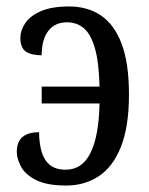

<svg xmlns="http://www.w3.org/2000/svg" viewBox="-20 -565 462 594"><path d="M185 9Q125 9 91.5 -8Q58 -25 45 -49.5Q32 -74 32 -95Q32 -127 50 -141.5Q68 -156 101 -156Q101 -123 108.5 -96.5Q116 -70 134 -55Q152 -40 183 -40Q209 -40 228 -53Q247 -66 260 -92Q273 -118 280 -156.5Q287 -195 288 -245H109V-297H288Q286 -375 273 -418Q260 -461 238.5 -478.5Q217 -496 187 -496Q150 -496 129.5 -469.5Q109 -443 109 -394Q77 -394 60 -405.5Q43 -417 43 -448Q43 -470 57.5 -492.5Q72 -515 105.5 -530Q139 -545 194 -545Q251 -545 292.5 -517Q334 -489 356.5 -429Q379 -369 379 -273Q379 -173 354 -110.5Q329 -48 285 -19.5Q241 9 185 9Z"/></svg>

Font: Noto Serif Condensed
Style: Regular
Weight: 400
Width: 3
Designer: Monotype Design Team
Foundry: Monotype Imaging Inc.
Version: Version 2.015